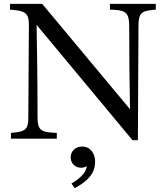

<svg xmlns="http://www.w3.org/2000/svg" viewBox="-20 -720 857 997"><path d="M668 8H696L699 -582C699 -647 711 -662 768 -668L789 -670V-700H551V-670L572 -669C636 -666 651 -649 651 -582C651 -412 652 -334 655 -153L199 -700H32V-670L53 -668C114 -662 130 -647 130 -592L127 -108C127 -53 114 -38 58 -32L37 -30V0H275V-30L254 -31C191 -34 175 -50 175 -108C175 -337 172 -449 170 -591ZM368 257C436 221 474 180 474 119C474 79 451 41 406 41C372 41 347 65 347 97C347 129 371 151 401 151C412 151 422 148 431 143C426 176 401 203 351 233Z"/></svg>

Font: Hedvig Letters Serif 24pt
Style: Regular
Weight: 400
Designer: Alexander Örn & Tor Weibull
Foundry: Kanon Foundry
Version: Version 1.000